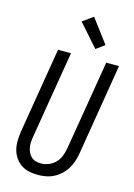

<svg xmlns="http://www.w3.org/2000/svg" viewBox="-144 -1051 788 1131"><g transform="rotate(15 250.5 -485.0)"><path d="M204 8Q175 8 148.5 2Q122 -4 100.5 -19Q79 -34 64.5 -56Q50 -78 43.5 -104Q37 -130 38 -158Q39 -186 43 -214L129 -735H208L120 -203Q117 -186 116 -169.5Q115 -153 117.5 -137Q120 -121 127 -106.5Q134 -92 145 -81.5Q156 -71 172 -66.5Q188 -62 205 -62Q228 -62 251.5 -71.5Q275 -81 292.5 -99Q310 -117 319 -140.5Q328 -164 332 -187L423 -735H501L409 -176Q405 -152 397 -128Q389 -104 375.5 -82Q362 -60 342.5 -42Q323 -24 300 -12.5Q277 -1 252.5 3.5Q228 8 204 8ZM340 -796 220 -932 284 -978 392 -834Z"/></g></svg>

Font: Iosevka SS04 Oblique
Style: Regular
Weight: 400
Italic angle: -9°
Monospace: yes
Designer: Belleve Invis
Foundry: Belleve Invis
Version: Version 19.0.0; ttfautohint (v1.8.4)